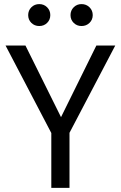

<svg xmlns="http://www.w3.org/2000/svg" viewBox="-20 -908 584 928"><path d="M169.9 -888.2Q192.4 -888.2 207.8 -872.8Q223.1 -857.4 223.1 -835Q223.1 -812.5 207.8 -797.4Q192.4 -782.2 169.9 -782.2Q147 -782.2 131.6 -797.4Q116.2 -812.5 116.2 -835Q116.2 -857.4 131.6 -872.8Q147 -888.2 169.9 -888.2ZM374 -888.2Q397 -888.2 412.6 -872.8Q428.2 -857.4 428.2 -835Q428.2 -812.5 412.6 -797.4Q397 -782.2 374 -782.2Q351.6 -782.2 336.2 -797.4Q320.8 -812.5 320.8 -835Q320.8 -857.4 336.2 -872.8Q351.6 -888.2 374 -888.2ZM537.1 -688 315.9 -266.1V0H228V-265.1L6.8 -688H103L274.9 -341.8L445.8 -688Z"/></svg>

Font: Fira Sans Book
Style: Regular
Weight: 350
Designer: Carrois Corporate & Edenspiekermann AG
Foundry: Carrois Corporate GbR & Edenspiekermann AG
Version: Version 4.203;PS 004.203;hotconv 1.0.88;makeotf.lib2.5.64775